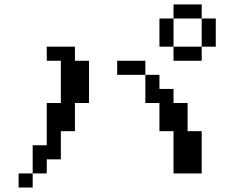

<svg xmlns="http://www.w3.org/2000/svg" viewBox="-20 -879 1040 852"><path d="M687.5 -671.9V-796.9H750V-859.4H875V-796.9H937.5V-671.9H875V-796.9H750V-671.9H875V-609.4H750V-671.9ZM500 -546.9V-609.4H625V-546.9ZM62.5 -46.9V-109.4H125V-234.4H187.5V-421.9H250V-609.4H187.5V-671.9H312.5V-609.4H375V-421.9H312.5V-296.9H250V-171.9H187.5V-109.4H125V-46.9ZM625 -546.9H687.5V-484.4H750V-421.9H812.5V-296.9H875V-109.4H750V-296.9H687.5V-421.9H625Z"/></svg>

Font: KH Dot Dougenzaka 16
Style: Regular
Weight: 400
Designer: Original version for X68000 by Keitarou Hiraki (http://hp.vector.co.jp/authors/VA000874/) / TrueType conversion by Homem
Version: Version 1.00.20150527